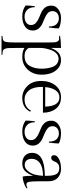

<svg xmlns="http://www.w3.org/2000/svg" viewBox="804 -1326 797 2444"><g transform="rotate(90 1202.0 -104.5)"><path d="M206 -483Q293 -483 342 -455Q342 -409 330 -327L318 -330Q318 -396 288 -426Q258 -456 215.5 -456Q173 -456 147.5 -434Q122 -412 122 -374.5Q122 -337 147.5 -314.5Q173 -292 209 -277Q245 -262 281.5 -245.5Q318 -229 343.5 -198.5Q369 -168 369 -124Q369 -60 319 -25Q269 10 187.5 10Q106 10 50 -33Q50 -83 60 -151L72 -149Q72 -84 107 -51.5Q142 -19 190.5 -19Q239 -19 269 -41Q299 -63 299 -100.5Q299 -138 273.5 -162Q248 -186 212 -201Q176 -216 139.5 -232Q103 -248 77.5 -279Q52 -310 52 -362Q52 -414 98.5 -448.5Q145 -483 206 -483Z M853 -444Q931 -375 931 -235Q931 -130 867 -60Q803 10 705 10Q634 10 591 -17V101Q591 161 592.5 188Q594 215 603.5 234.5Q613 254 628.5 258Q644 262 676 262L678 274H436L438 262Q496 262 508.5 236.5Q521 211 521 101V-321Q521 -375 519.5 -398Q518 -421 508.5 -438Q499 -455 484.5 -457.5Q470 -460 438 -460L436 -471Q507 -483 591 -483V-352Q608 -407 645.5 -445Q683 -483 746.5 -483Q810 -483 853 -444ZM692 -19Q784 -19 821 -88Q855 -151 855 -235Q855 -310 833 -374Q820 -409 793 -430.5Q766 -452 728.5 -452Q691 -452 662 -425.5Q633 -399 619 -360Q591 -282 591 -228V-72Q622 -19 692 -19Z M1415 -253H1087V-236Q1087 -130 1132 -74.5Q1177 -19 1244 -19Q1344 -19 1388 -99L1403 -91Q1351 10 1229 10Q1139 10 1075 -55Q1011 -120 1011 -230.5Q1011 -341 1067.5 -412Q1124 -483 1218.5 -483Q1313 -483 1364 -418.5Q1415 -354 1415 -253ZM1221 -463Q1163 -463 1129.5 -413.5Q1096 -364 1089 -282H1338Q1331 -463 1221 -463Z M1671 -483Q1758 -483 1807 -455Q1807 -409 1795 -327L1783 -330Q1783 -396 1753 -426Q1723 -456 1680.5 -456Q1638 -456 1612.5 -434Q1587 -412 1587 -374.5Q1587 -337 1612.5 -314.5Q1638 -292 1674 -277Q1710 -262 1746.5 -245.5Q1783 -229 1808.5 -198.5Q1834 -168 1834 -124Q1834 -60 1784 -25Q1734 10 1652.5 10Q1571 10 1515 -33Q1515 -83 1525 -151L1537 -149Q1537 -84 1572 -51.5Q1607 -19 1655.5 -19Q1704 -19 1734 -41Q1764 -63 1764 -100.5Q1764 -138 1738.5 -162Q1713 -186 1677 -201Q1641 -216 1604.5 -232Q1568 -248 1542.5 -279Q1517 -310 1517 -362Q1517 -414 1563.5 -448.5Q1610 -483 1671 -483Z M2288 -323V-222Q2288 -111 2295 -76.5Q2302 -42 2329 -42Q2346 -42 2374 -56L2379 -46Q2371 -40 2358 -31.5Q2345 -23 2305 -9Q2265 5 2228 5Q2218 -37 2218 -129Q2196 -67 2160.5 -28.5Q2125 10 2062 10Q1999 10 1962.5 -23.5Q1926 -57 1926 -115Q1926 -276 2218 -277V-313Q2218 -385 2197 -423Q2176 -461 2119 -461Q2087 -461 2067 -445Q2047 -429 2040 -410Q2023 -358 1989.5 -358Q1956 -358 1956 -395.5Q1956 -433 2006 -458Q2056 -483 2127 -483Q2198 -483 2243 -442.5Q2288 -402 2288 -323ZM2218 -254Q2107 -253 2054.5 -213Q2002 -173 2002 -111Q2002 -72 2021 -46.5Q2040 -21 2081.5 -21Q2123 -21 2157 -61.5Q2191 -102 2203.5 -151.5Q2216 -201 2218 -254Z"/></g></svg>

Font: Gilda Display
Style: Regular
Weight: 400
Designer: Eduardo Rodriguez Tunni
Foundry: Eduardo Rodriguez Tunni
Version: Version 1.001